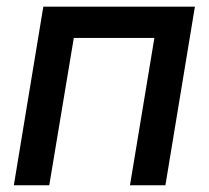

<svg xmlns="http://www.w3.org/2000/svg" viewBox="-20 -549 619 569"><path d="M557.6 -529.3 470.2 0H365.2L437.5 -436.5H198.7L126 0H21L108.4 -529.3Z"/></svg>

Font: Inter 24pt Medium
Style: Italic
Weight: 500
Italic angle: -9.3988°
Designer: Rasmus Andersson
Foundry: rsms
Version: Version 4.001;git-66647c0bb